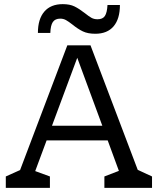

<svg xmlns="http://www.w3.org/2000/svg" viewBox="-20 -907 762 927"><path d="M223 -748H163Q163 -815 194 -851Q225 -887 283 -887Q317 -887 339.5 -876Q362 -865 389 -844Q409 -828 421.5 -821Q434 -814 451 -814Q476 -814 486.5 -830Q497 -846 499 -883H559Q559 -816 528.5 -780Q498 -744 440 -744Q404 -744 380 -755.5Q356 -767 329 -789Q311 -803 298.5 -810Q286 -817 271 -817Q246 -817 235 -800.5Q224 -784 223 -748ZM714 -55V0H484V-55L554 -82L500 -229H205L150 -81L221 -55V0H8V-55L77 -86L305 -688H417L645 -87ZM474 -300 353 -628 231 -300Z"/></svg>

Font: Rhodium Libre
Style: Regular
Weight: 400
Designer: James Puckett
Foundry: Dunwich Type Founders
Version: Version 1.001; ttfautohint (v1.3)